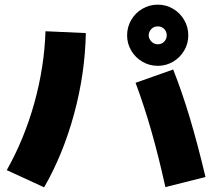

<svg xmlns="http://www.w3.org/2000/svg" viewBox="-20 -802 904 818"><path d="M557.6 -449.2 717.8 -505.9Q755.4 -411.1 788.6 -300.3Q821.8 -189.5 855.5 -47.9L684.6 -4.9Q655.8 -135.7 624.8 -243.9Q593.8 -352.1 557.6 -449.2ZM173.8 -668.9 345.7 -661.1Q342.3 -487.8 295.4 -315.7Q248.5 -143.6 168 -3.9L8.8 -77.1Q83 -208.5 126 -362.3Q168.9 -516.1 173.8 -668.9ZM521.5 -651.4Q521.5 -687 539.1 -717Q556.6 -747.1 586.7 -764.6Q616.7 -782.2 652.3 -782.2Q687.5 -782.2 717.3 -764.6Q747.1 -747.1 764.6 -717Q782.2 -687 782.2 -651.4Q782.2 -616.2 764.6 -586.4Q747.1 -556.6 717.3 -539.1Q687.5 -521.5 652.3 -521.5Q616.7 -521.5 586.7 -539.1Q556.6 -556.6 539.1 -586.4Q521.5 -616.2 521.5 -651.4ZM690.4 -651.4Q690.4 -667.5 679.4 -678.7Q668.5 -689.9 652.3 -689.5Q636.2 -689.9 625.2 -679Q614.3 -668 613.3 -651.4Q614.3 -635.7 625.5 -624.5Q636.7 -613.3 652.3 -613.3Q668.5 -613.3 679.4 -624.5Q690.4 -635.7 690.4 -651.4Z"/></svg>

Font: Pretendard GOV Black
Style: Regular
Weight: 900
Designer: Base glyphs from Inter by Rasmus Andersson; Hangeul glyphs from Noto Sans CJK(Source Han Sans) by Jang Soo-young and Kan
Foundry: Kil Hyung-jin
Version: Version 1.309